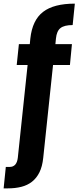

<svg xmlns="http://www.w3.org/2000/svg" viewBox="-79 -797 433 1057"><path d="M88 -585Q99 -686 158 -731.5Q217 -777 333 -777L321 -659Q275 -659 254 -642.5Q233 -626 229 -585L226 -554H317L306 -439H213L159 72Q154 120 138 152Q122 184 97 203.5Q72 223 38.5 231.5Q5 240 -35 240H-59L-47 122H-26Q13 122 19 72L73 -439H13L25 -554H85L88 -585Z"/></svg>

Font: Poppins SemiBold
Style: Regular
Weight: 600
Designer: Ninad Kale (Devanagari), Jonny Pinhorn (Latin)
Foundry: Indian Type Foundry
Version: Version 3.002 2017